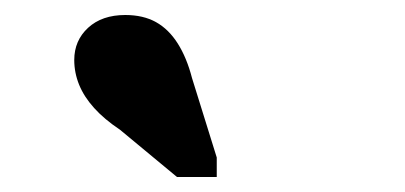

<svg xmlns="http://www.w3.org/2000/svg" viewBox="-20 -795 540 256"><path d="M236 -691 269 -585V-559H216L140 -622Q119 -636 105.5 -651Q92 -666 85.5 -682Q79 -698 79 -715Q79 -741 97.5 -758Q116 -775 147 -775Q171 -775 188 -765.5Q205 -756 217 -737Q229 -718 236 -691Z"/></svg>

Font: Roboto Serif 36pt
Style: Bold
Weight: 700
Version: Version 1.008